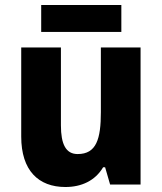

<svg xmlns="http://www.w3.org/2000/svg" viewBox="-20 -739 650 769"><path d="M466 -719H145V-611H466ZM543 -549H384V-290C384 -182 366 -122 291 -122C244 -122 224 -161 224 -237V-549H65V-192C65 -56 134 10 242 10C306 10 361 -15 393 -69H401L421 0H543Z"/></svg>

Font: Noto Sans Gurmukhi UI SemiCondensed ExtraBold
Style: Regular
Weight: 800
Width: 4
Designer: Jelle Bosma - Monotype Design Team
Foundry: Monotype Imaging Inc.
Version: Version 2.004